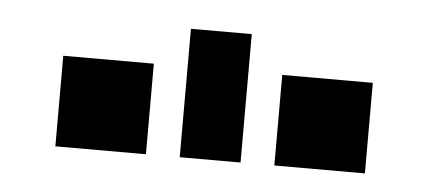

<svg xmlns="http://www.w3.org/2000/svg" viewBox="-29 -789 636 283"><g transform="rotate(5 289.0 -648.0)"><path d="M194 -553V-687H60V-553ZM244 -553V-743H334V-553ZM518 -553V-687H384V-553Z"/></g></svg>

Font: Aneo
Style: Regular
Weight: 400
Designer: Anastasios Pappas
Foundry: Anastasios Pappas
Version: Version 1.000